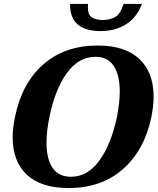

<svg xmlns="http://www.w3.org/2000/svg" viewBox="-20 -940 796 970"><path d="M334 -920H425Q424 -914 424 -904Q424 -865 444.5 -852Q465 -839 499 -839Q536 -839 563 -855Q590 -871 604 -920H697Q672 -852 617 -817.5Q562 -783 487 -783Q411 -783 372 -817Q333 -851 334 -920ZM44 -246Q44 -295 56 -350Q90 -519 198.5 -614.5Q307 -710 474 -710Q612 -710 684 -642Q756 -574 756 -452Q756 -407 745 -350Q710 -181 601 -85.5Q492 10 327 10Q188 10 116 -57Q44 -124 44 -246ZM571 -350Q585 -423 585 -478Q585 -561 554.5 -607Q524 -653 462 -653Q377 -653 317.5 -570.5Q258 -488 230 -350Q215 -278 215 -219Q215 -137 245.5 -92Q276 -47 339 -47Q423 -47 482.5 -129.5Q542 -212 571 -350Z"/></svg>

Font: Trirong ExtraBold
Style: Italic
Weight: 800
Italic angle: -12°
Designer: Katatrad Team
Foundry: CadsonDemak
Version: Version 1.001